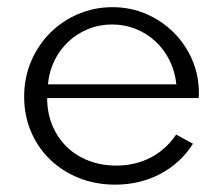

<svg xmlns="http://www.w3.org/2000/svg" viewBox="-20 -500 621 535"><path d="M301.4 14.5Q335.9 14.5 367.7 6.8Q399.5 -0.9 427.3 -15.7Q455 -30.5 478 -51.6Q500.9 -72.7 517.7 -99.5L470.9 -125Q456.8 -104.1 438.9 -88Q420.9 -71.8 399.8 -60.9Q378.6 -50 354.5 -44.3Q330.5 -38.6 304.1 -38.6Q261.8 -38.6 226.4 -52.5Q190.9 -66.4 165.5 -91.4Q140 -116.4 125.7 -150.9Q111.4 -185.5 111.4 -226.8H533.6Q534.1 -230.5 534.1 -234.1Q534.1 -237.7 534.1 -242.3Q534.1 -290 515.7 -333Q497.3 -375.9 464.8 -408.6Q432.3 -441.4 388.4 -460.7Q344.5 -480 293.2 -480Q242.7 -480 198 -460.9Q153.2 -441.8 119.8 -408.4Q86.4 -375 66.8 -329.3Q47.3 -283.6 47.3 -230.5Q47.3 -178.6 66.1 -133.9Q85 -89.1 118.9 -56.1Q152.7 -23.2 199.3 -4.3Q245.9 14.5 301.4 14.5ZM113.6 -265Q116.8 -300.9 131.8 -331.4Q146.8 -361.8 170.7 -384.1Q194.5 -406.4 225.7 -419.1Q256.8 -431.8 292.3 -431.8Q327.3 -431.8 358.4 -419.3Q389.5 -406.8 413.4 -384.5Q437.3 -362.3 452.5 -331.8Q467.7 -301.4 471.4 -265Z"/></svg>

Font: Spartan MB
Style: Regular
Weight: 212
Designer: Matt Bailey, Mirko Velimirovic
Foundry: Matt Bailey
Version: Version 1.005